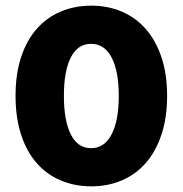

<svg xmlns="http://www.w3.org/2000/svg" viewBox="-20 -643 646 679"><path d="M400 -304Q400 -392 374.5 -440Q349 -488 302 -488Q255 -488 230.5 -440Q206 -392 206 -304Q206 -216 230.5 -167.5Q255 -119 302 -119Q349 -119 374.5 -167.5Q400 -216 400 -304ZM571 -304Q571 -227 551 -167Q531 -107 495.5 -66.5Q460 -26 410.5 -5Q361 16 303 16Q244 16 194.5 -5Q145 -26 109.5 -66.5Q74 -107 54.5 -167Q35 -227 35 -304Q35 -381 54.5 -440.5Q74 -500 109.5 -540.5Q145 -581 194.5 -602Q244 -623 303 -623Q361 -623 410.5 -602Q460 -581 495.5 -540.5Q531 -500 551 -440.5Q571 -381 571 -304Z"/></svg>

Font: Baloo
Style: Regular
Weight: 400
Designer: Sarang Kulkarni and Ek Type
Foundry: Ek Type
Version: Version 1.443;PS 1.000;hotconv 16.6.51;makeotf.lib2.5.65220;